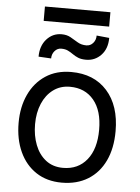

<svg xmlns="http://www.w3.org/2000/svg" viewBox="-59 -918 709 975"><g transform="rotate(5 295.5 -430.0)"><path d="M292.6 11.4Q216.6 11.4 161.9 -24.7Q107.2 -60.7 77.8 -124.8Q48.3 -188.9 48.3 -272.7Q48.3 -353.7 77.8 -416.9Q107.2 -480.1 161.9 -516.3Q216.6 -552.6 292.6 -552.6Q408.7 -552.6 475.7 -477.6Q542.6 -402.7 542.6 -272.7Q542.6 -185.4 512.4 -121.6Q482.2 -57.9 426.1 -23.3Q370 11.4 292.6 11.4ZM292.6 -63.9Q369.3 -63.9 414.1 -119.3Q458.8 -174.7 458.8 -272.7Q458.8 -369.7 414.1 -423.5Q369.3 -477.3 292.6 -477.3Q243.6 -477.3 207.6 -450.6Q171.5 -424 151.8 -377.8Q132.1 -331.7 132.1 -272.7Q132.1 -214.5 150.6 -167.1Q169 -119.7 204.9 -91.8Q240.8 -63.9 292.6 -63.9ZM463.8 -872.2V-799H130V-872.2ZM404.5 -748.2 469.1 -741.8Q469.1 -686.8 437.9 -653.9Q406.6 -621.1 361.5 -621.1Q337 -621.1 320.8 -627.8Q304.7 -634.6 292.1 -643.6Q279.5 -652.7 265.6 -659.4Q251.8 -666.2 231.5 -666.2Q211.6 -666.2 198 -650.4Q184.3 -634.6 184.3 -612.2L120 -615.8Q120 -670.5 150.7 -704.9Q181.5 -739.3 226.9 -739.3Q253.9 -739.3 273.4 -728Q293 -716.6 312 -705.3Q331 -693.9 356.5 -693.9Q376.8 -693.9 390.6 -709.5Q404.5 -725.1 404.5 -748.2Z"/></g></svg>

Font: Inter UI
Style: Regular
Weight: 400
Designer: Rasmus Andersson
Foundry: rsms
Version: Version 2.2